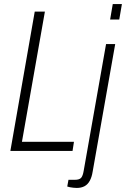

<svg xmlns="http://www.w3.org/2000/svg" viewBox="-20 -743 620 945"><path d="M31 0 151 -686H201L88 -45H344L337 0ZM522 -647 535 -723H580L567 -647ZM358 182Q350 182 341 181Q332 180 324 178.5Q316 177 311 175L317 142H348Q371 142 379.5 132Q388 122 392 97L502 -526H547L436 102Q432 128 422 146.5Q412 165 396 173.5Q380 182 358 182Z"/></svg>

Font: Archivo Condensed Thin
Style: Italic
Weight: 250
Width: 3
Italic angle: -10°
Designer: Hector Gatti
Foundry: Omnibus-Type
Version: Version 2.001